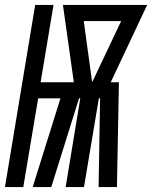

<svg xmlns="http://www.w3.org/2000/svg" viewBox="-46 -755 614 775"><path d="M-26 0 96 -735H170L118 -423H252L208 -735H548L401 -423H434L426 0H352L358 -358H353L293 0H219L278 -358H273L161 0H86L198 -358H108L48 0ZM326 -423 443 -670H292Z"/></svg>

Font: Iosevka SS04 Semibold Oblique
Style: Regular
Weight: 600
Italic angle: -9°
Monospace: yes
Designer: Belleve Invis
Foundry: Belleve Invis
Version: Version 19.0.0; ttfautohint (v1.8.4)